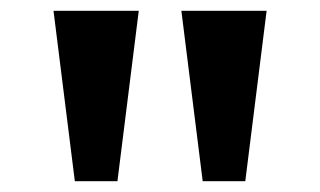

<svg xmlns="http://www.w3.org/2000/svg" viewBox="-20 -801 587 352"><path d="M78.1 -781.2H234.4L195.3 -468.8H117.2ZM312.5 -781.2H468.8L429.7 -468.8H351.6Z"/></svg>

Font: Luculent
Style: Regular
Weight: 400
Monospace: yes
Designer: Andrew Kensler
Version: Version 1.0.0-845fa02f9341